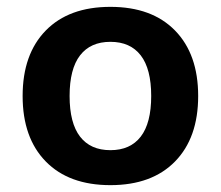

<svg xmlns="http://www.w3.org/2000/svg" viewBox="-20 -530 644 560"><path d="M558 -250Q558 -128 490.5 -59Q423 10 302 10Q181 10 113.5 -59Q46 -128 46 -250Q46 -372 113.5 -441Q181 -510 302 -510Q423 -510 490.5 -441Q558 -372 558 -250ZM183 -250Q183 -171 213.5 -131.5Q244 -92 302 -92Q360 -92 390.5 -131.5Q421 -171 421 -250Q421 -329 390.5 -368.5Q360 -408 302 -408Q244 -408 213.5 -368.5Q183 -329 183 -250Z"/></svg>

Font: Work Sans SemiBold
Style: Regular
Weight: 600
Designer: Wei Huang
Foundry: Wei Huang
Version: Version 1.500